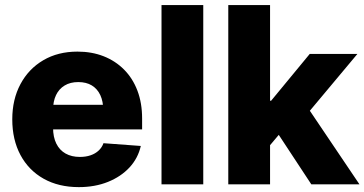

<svg xmlns="http://www.w3.org/2000/svg" viewBox="-20 -748 1478 779"><path d="M299.8 11.2Q217.8 11.2 157 -22.9Q96.2 -57.1 63 -119.1Q29.8 -181.2 29.8 -263.7Q29.8 -344.7 63 -406.7Q96.2 -468.8 155.8 -503.7Q215.3 -538.6 294.4 -538.6Q352.5 -538.6 400.4 -519.8Q448.2 -501 483.4 -465.6Q518.6 -430.2 537.6 -380.1Q556.6 -330.1 556.6 -267.1V-223.1H86.9V-322.8H477.1L398.9 -301.3Q398.9 -336.4 387 -362.1Q375 -387.7 352.5 -401.4Q330.1 -415 297.4 -415Q265.1 -415 242.2 -401.1Q219.2 -387.2 207.3 -362.1Q195.3 -336.9 195.3 -302.7V-230Q195.3 -191.9 208.5 -165.3Q221.7 -138.7 246.1 -125Q270.5 -111.3 304.2 -111.3Q328.1 -111.3 347.4 -117.9Q366.7 -124.5 380.1 -137Q393.6 -149.4 399.9 -167L551.3 -155.8Q540 -106 505.4 -68.6Q470.7 -31.2 418 -10Q365.2 11.2 299.8 11.2Z M804.7 -727.5V0H635.3V-727.5Z M1058.6 -138.7V-339.4H1080.1L1236.8 -529.3H1430.2L1202.6 -257.3H1158.7ZM906.2 0V-727.5H1075.7V0ZM1243.2 0 1098.6 -219.7 1210 -338.9 1438.5 0Z"/></svg>

Font: Inter 24pt ExtraBold
Style: Regular
Weight: 800
Designer: Rasmus Andersson
Foundry: rsms
Version: Version 4.001;git-66647c0bb